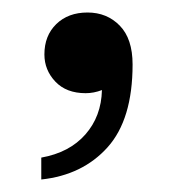

<svg xmlns="http://www.w3.org/2000/svg" viewBox="-20 -145 283 307"><path d="M46 107Q91 99 116.5 70Q142 41 143 -1Q130 4 117 4Q86 4 68.5 -14.5Q51 -33 51 -58Q51 -88 70 -106.5Q89 -125 120 -125Q151 -125 171.5 -104Q192 -83 192 -42Q192 46 152 90.5Q112 135 46 142Z"/></svg>

Font: Montagu Slab 144pt
Style: Regular
Weight: 400
Designer: Florian Karsten
Foundry: Florian Karsten
Version: Version 1.000; ttfautohint (v1.8.3)